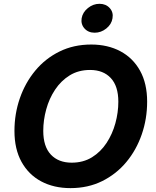

<svg xmlns="http://www.w3.org/2000/svg" viewBox="-20 -969 811 999"><path d="M346.7 9.8Q260.3 9.8 194.6 -25.1Q128.9 -60.1 92 -126.7Q55.2 -193.4 55.2 -287.6Q55.2 -377 83.3 -457.8Q111.3 -538.6 163.6 -601.6Q215.8 -664.6 289.6 -700.9Q363.3 -737.3 454.6 -737.3Q540.5 -737.3 606.2 -702.4Q671.9 -667.5 708.7 -601.1Q745.6 -534.7 745.6 -439.9Q745.6 -350.6 717.5 -269.5Q689.5 -188.5 637.2 -125.7Q585 -63 511.5 -26.6Q438 9.8 346.7 9.8ZM353 -122.6Q413.1 -122.6 458.5 -150.6Q503.9 -178.7 534.4 -225.1Q564.9 -271.5 580.3 -327.6Q595.7 -383.8 595.7 -439.9Q595.7 -521 556.4 -563Q517.1 -605 448.7 -605Q388.2 -605 342.8 -576.9Q297.4 -548.8 266.6 -502.4Q235.8 -456.1 220.5 -399.9Q205.1 -343.8 205.1 -288.1Q205.1 -206.5 244.6 -164.6Q284.2 -122.6 353 -122.6ZM472.7 -798.8Q439.5 -798.8 419.7 -820.8Q399.9 -842.8 404.8 -874Q410.2 -905.3 437.5 -927.2Q464.8 -949.2 497.6 -949.2Q530.8 -949.2 550.8 -927.2Q570.8 -905.3 565.4 -874Q560.5 -842.8 533.2 -820.8Q505.9 -798.8 472.7 -798.8Z"/></svg>

Font: Inter
Style: Bold Italic
Weight: 700
Italic angle: -9.39999°
Designer: Rasmus Andersson
Foundry: rsms
Version: Version 4.001;git-9221beed3